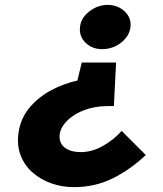

<svg xmlns="http://www.w3.org/2000/svg" viewBox="-20 -747 668 789"><path d="M516 -635Q513 -610 496 -589.5Q479 -569 454 -557Q429 -545 400 -545Q358 -545 331 -572Q304 -599 309 -637Q313 -674 347.5 -700.5Q382 -727 424 -727Q466 -726 493.5 -699Q521 -672 516 -635ZM226 -200Q220 -163 243 -143Q266 -123 308 -122Q356 -121 401.5 -146.5Q447 -172 480 -209L579 -110Q517 -51 444 -14.5Q371 22 284 22Q235 22 191 6.5Q147 -9 114 -38Q81 -67 65 -108Q49 -149 56 -201Q65 -262 102 -305.5Q139 -349 191 -376.5Q243 -404 298 -416L316 -490H457L448 -311H416Q368 -310 327.5 -295Q287 -280 260 -255Q233 -230 226 -200Z"/></svg>

Font: Jost* Heavy
Style: Italic
Weight: 800
Italic angle: -10°
Version: Version 3.7